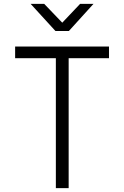

<svg xmlns="http://www.w3.org/2000/svg" viewBox="-20 -970 640 990"><path d="M266 -810H335L462 -950H393L301 -853L208 -950H138ZM268 0H334V-670H542V-730H58V-670H268Z"/></svg>

Font: JetBrains Mono ExtraLight
Style: Regular
Weight: 240
Monospace: yes
Designer: Philipp Nurullin, Konstantin Bulenkov
Foundry: JetBrains
Version: Version 2.305